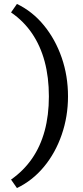

<svg xmlns="http://www.w3.org/2000/svg" viewBox="-20 -731 422 974"><path d="M66 223 36 180Q100 135 142.5 73.5Q185 12 206.5 -67Q228 -146 228 -242Q228 -339 206.5 -419Q185 -499 142.5 -561.5Q100 -624 36 -668L66 -711Q145 -673 203 -602Q261 -531 293 -438.5Q325 -346 325 -242Q325 -140 293 -47.5Q261 45 203 115Q145 185 66 223Z"/></svg>

Font: Ysabeau Office SemiBold
Style: Regular
Weight: 600
Designer: Christian Thalmann (Catharsis Fonts)
Version: Version 2.001;gftools[0.9.30]; featfreeze: tnum,lnum,ss02